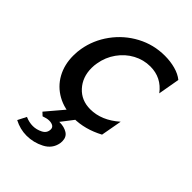

<svg xmlns="http://www.w3.org/2000/svg" viewBox="-216 -590 904 904"><g transform="rotate(45 235.5 -138.5)"><path d="M332 -502Q257 -502 192.5 -467.5Q128 -433 85 -374Q42 -315 30 -245Q26 -224 26 -197Q26 -137 52 -90Q78 -43 125.5 -16.5Q173 10 235 10Q310 10 385 -30L404 -135Q336 -75 261 -75Q202 -75 165 -115.5Q128 -156 128 -217Q128 -234 131 -250Q139 -298 166.5 -336.5Q194 -375 234 -396.5Q274 -418 319 -418Q393 -418 438 -358L457 -466Q435 -484 402 -493Q369 -502 332 -502ZM254 0H188L110 92L126 107Q148 99 162 99Q178 99 187.5 105Q197 111 197 123Q197 148 173.5 160Q150 172 126 172Q101 172 76 161L54 204Q94 225 137 225Q183 225 224.5 203.5Q266 182 274 138Q275 133 275 125Q275 96 254 83Q233 70 204 70H200Z"/></g></svg>

Font: Geom
Style: Italic
Weight: 400
Italic angle: -10°
Version: Version 1.102